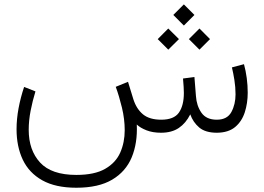

<svg xmlns="http://www.w3.org/2000/svg" viewBox="-20 -607 1208 878"><path d="M820.8 -586.9 869.1 -538.6 820.8 -490.2 772.5 -538.6ZM892.1 -476.6 940.4 -428.2 892.1 -379.9 843.8 -428.2ZM749.5 -476.6 798.3 -428.2 749.5 -379.9 701.2 -428.2ZM716.3 0Q678.2 0 649.7 -11.2Q621.1 -22.5 605.5 -37.6Q609.4 47.4 582.3 112.5Q555.2 177.7 492.9 214.6Q430.7 251.5 329.1 251.5Q233.9 251.5 173.3 217.5Q112.8 183.6 84.2 123.3Q55.7 63 55.7 -16.1Q55.7 -62.5 64.9 -112.1Q74.2 -161.6 90.3 -209.5L142.1 -189Q128.9 -146 120.1 -101.1Q111.3 -56.2 111.3 -13.2Q111.3 79.6 163.3 136.2Q215.3 192.9 329.1 192.9Q412.6 192.9 460.9 165Q509.3 137.2 529.8 90.8Q550.3 44.4 550.3 -11.7Q550.3 -62.5 537.6 -115Q524.9 -167.5 509.3 -210L565.4 -232.9L589.8 -153.3Q604 -108.9 633.8 -84.2Q663.6 -59.6 717.3 -59.6Q775.4 -59.6 798.1 -92Q820.8 -124.5 820.8 -182.1Q820.8 -193.8 819.8 -209.7Q818.8 -225.6 816.9 -248L869.1 -254.9L876 -168Q878.9 -123.5 901.1 -91.6Q923.3 -59.6 971.2 -59.6Q1019 -59.6 1038.1 -94.7Q1057.1 -129.9 1057.1 -175.8Q1057.1 -208.5 1051.8 -241.7Q1046.4 -274.9 1040.5 -298.8L1095.7 -313.5Q1104 -283.2 1108.4 -249.8Q1112.8 -216.3 1112.8 -183.1Q1112.8 -135.3 1099.4 -93.5Q1085.9 -51.8 1055.2 -26.1Q1024.4 -0.5 972.2 0Q919.4 0 891.1 -23.9Q862.8 -47.9 850.1 -84Q830.1 -43.9 797.9 -22Q765.6 0 716.3 0Z"/></svg>

Font: Vazirmatn FD ExtraLight
Style: Regular
Weight: 200
Designer: Saber Rastikerdar
Foundry: Saber Rastikerdar
Version: Version 33.003